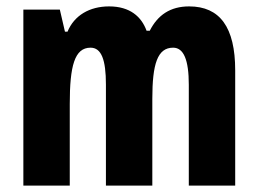

<svg xmlns="http://www.w3.org/2000/svg" viewBox="-20 -580 807 600"><path d="M571 -560C512 -560 473 -533 448 -484H438C422 -528 386 -560 321 -560C260 -560 212 -532 191 -481H183L167 -550H53V0H198V-255C198 -374 213 -431 263 -431C297 -431 311 -393 311 -316V0H456V-271C456 -380 472 -431 521 -431C554 -431 570 -393 570 -315V0H715V-360C715 -495 667 -560 571 -560Z"/></svg>

Font: Noto Sans Thai Looped ExtraCondensed ExtraBold
Style: Regular
Weight: 800
Width: 2
Designer: Sasikarn Vongin, Ben Mitchell
Foundry: The Fontpad Ltd
Version: Version 1.001